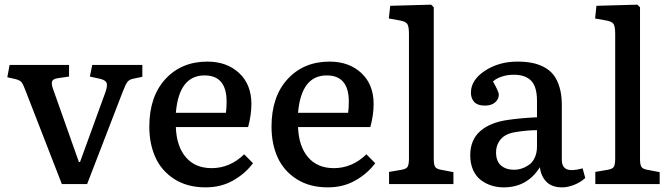

<svg xmlns="http://www.w3.org/2000/svg" viewBox="-20 -786 2861 820"><path d="M244.1 0 89.8 -397Q79.1 -425.8 72.3 -434.6Q65.4 -443.4 45.9 -448.2L11.2 -456.1L21 -508.8H274.9V-459L227.1 -452.1Q206.5 -449.2 202.4 -438.7Q198.2 -428.2 208 -401.9L316.9 -94.2H321.8L431.2 -395Q439.9 -420.9 435.1 -432.4Q430.2 -443.8 408.2 -449.2L363.8 -459L374 -508.8H587.9V-458L550.8 -450.2Q532.7 -446.8 524.7 -436.8Q516.6 -426.8 504.9 -396L352.1 0Z M857.9 14.2Q779.8 14.2 724.6 -21.2Q669.4 -56.6 643.6 -114.3Q617.7 -171.9 617.7 -245.1Q617.7 -373.5 686.3 -448.2Q754.9 -522.9 865.7 -522.9Q948.7 -522.9 1001.2 -474.1Q1053.7 -425.3 1053.7 -341.8Q1053.7 -294.9 1039.6 -243.2H731Q733.9 -161.1 773.7 -114.5Q813.5 -67.9 883.8 -67.9Q961.9 -67.9 1022.9 -127L1060.5 -88.9Q1027.8 -44.9 976.1 -15.4Q924.3 14.2 857.9 14.2ZM731 -304.2H944.8Q947.8 -324.2 947.8 -352.1Q947.8 -463.9 853.5 -463.9Q744.6 -463.9 731 -304.2Z M1379.9 14.2Q1301.8 14.2 1246.6 -21.2Q1191.4 -56.6 1165.5 -114.3Q1139.6 -171.9 1139.6 -245.1Q1139.6 -373.5 1208.3 -448.2Q1276.9 -522.9 1387.7 -522.9Q1470.7 -522.9 1523.2 -474.1Q1575.7 -425.3 1575.7 -341.8Q1575.7 -294.9 1561.5 -243.2H1252.9Q1255.9 -161.1 1295.7 -114.5Q1335.4 -67.9 1405.8 -67.9Q1483.9 -67.9 1544.9 -127L1582.5 -88.9Q1549.8 -44.9 1498 -15.4Q1446.3 14.2 1379.9 14.2ZM1252.9 -304.2H1466.8Q1469.7 -324.2 1469.7 -352.1Q1469.7 -463.9 1375.5 -463.9Q1266.6 -463.9 1252.9 -304.2Z M1641.6 0V-51.8L1695.3 -61Q1715.8 -64.5 1721.2 -74.5Q1726.6 -84.5 1726.6 -109.9V-641.1Q1726.6 -673.3 1719.2 -684.1Q1711.9 -694.8 1684.6 -699.2L1640.6 -707L1646.5 -761.2L1821.3 -766.1L1832.5 -754.9V-106.9Q1832.5 -83.5 1838.1 -74Q1843.8 -64.5 1863.3 -61L1916.5 -50.8V0Z M2131.3 14.2Q2104 14.2 2079.6 6.6Q2055.2 -1 2034.2 -16.6Q2013.2 -32.2 2000.7 -59.6Q1988.3 -86.9 1988.3 -123Q1988.3 -188 2030.5 -225.6Q2072.8 -263.2 2149.4 -273.9Q2202.6 -281.7 2273.4 -285.2V-355Q2273.4 -415.5 2248.5 -441.2Q2223.6 -466.8 2174.3 -466.8Q2145.5 -466.8 2121.3 -458.3Q2097.2 -449.7 2085.4 -438Q2110.4 -394.5 2110.4 -381.8Q2110.4 -362.8 2094.7 -348.9Q2079.1 -335 2050.3 -335Q2020 -335 2005.6 -350.3Q1991.2 -365.7 1991.2 -390.1Q1991.2 -444.3 2050.8 -483.6Q2110.4 -522.9 2189.5 -522.9Q2223.1 -522.9 2250.5 -517.8Q2277.8 -512.7 2302.5 -500Q2327.1 -487.3 2343.5 -466.8Q2359.9 -446.3 2369.6 -413.6Q2379.4 -380.9 2379.4 -337.9V-104Q2379.4 -72.8 2400.1 -63.5Q2420.9 -54.2 2468.3 -66.9L2479.5 -25.9Q2459.5 -7.3 2432.1 3.4Q2404.8 14.2 2381.3 14.2Q2337.9 14.2 2314.5 -8.8Q2291 -31.7 2285.6 -71.8Q2231.9 14.2 2131.3 14.2ZM2175.3 -61Q2191.9 -61 2207.8 -66.2Q2223.6 -71.3 2239 -81.8Q2254.4 -92.3 2263.9 -112.8Q2273.4 -133.3 2273.4 -160.2V-230Q2231.4 -230 2183.6 -222.2Q2138.7 -215.3 2118.7 -191.4Q2098.6 -167.5 2098.6 -134.8Q2098.6 -97.2 2119.9 -79.1Q2141.1 -61 2175.3 -61Z M2522.5 0V-51.8L2576.2 -61Q2596.7 -64.5 2602.1 -74.5Q2607.4 -84.5 2607.4 -109.9V-641.1Q2607.4 -673.3 2600.1 -684.1Q2592.8 -694.8 2565.4 -699.2L2521.5 -707L2527.3 -761.2L2702.1 -766.1L2713.4 -754.9V-106.9Q2713.4 -83.5 2719 -74Q2724.6 -64.5 2744.1 -61L2797.4 -50.8V0Z"/></svg>

Font: Literata Book Medium
Style: Regular
Weight: 500
Designer: Latin by Veronika Burian and Jose Scaglione. Greek by Irene Vlachou. Cyrillic by Vera Evstafieva
Foundry: TypeTogether
Version: Version 2.003;PS 002.003;hotconv 1.0.88;makeotf.lib2.5.64775